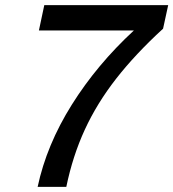

<svg xmlns="http://www.w3.org/2000/svg" viewBox="-20 -730 677 750"><path d="M127 0Q162 -164 260.5 -321Q359 -478 503 -611H132L153 -710H637L617 -618Q509 -519 434 -423Q359 -327 311.5 -224Q264 -121 239 0Z"/></svg>

Font: Geist Mono Medium
Style: Italic
Weight: 500
Italic angle: -12°
Monospace: yes
Designer: Basement.studio, Andrés Briganti, Mateo Zaragoza
Foundry: Basement.studio, Vercel, Andrés Briganti, Guido Ferreyra, Mateo Zaragoza
Version: Version 1.500; ttfautohint (v1.8.4.7-5d5b)